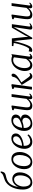

<svg xmlns="http://www.w3.org/2000/svg" viewBox="2174 -3076 912 5300"><g transform="rotate(-90 2630.0 -426.0)"><path d="M549.5 -862 544 -834.5Q536 -797.5 523.5 -775.5Q511 -753.5 487 -740.8Q463 -728 419.5 -718Q410.5 -716 400.2 -713.5Q390 -711 378.5 -708Q349 -700 321.5 -689.5Q294 -679 269 -663.2Q244 -647.5 221.5 -623.5Q199 -599.5 179 -564.5Q159 -529.5 142.5 -480.8Q126 -432 113 -366.5Q133.5 -414 166.2 -454Q199 -494 242.8 -518.5Q286.5 -543 340.5 -543Q396 -543 436.8 -517.5Q477.5 -492 500 -446.8Q522.5 -401.5 522.5 -341Q522.5 -271.5 502.2 -208.2Q482 -145 444.8 -95.8Q407.5 -46.5 355.8 -18.2Q304 10 241 10Q190 10 153.5 -11.2Q117 -32.5 93.5 -69Q70 -105.5 58.8 -152.2Q47.5 -199 47.5 -250.5Q47.5 -327 61.2 -396.5Q75 -466 100.2 -525.8Q125.5 -585.5 161 -632.5Q196.5 -679.5 240 -711Q271 -733.5 303 -747Q335 -760.5 365.8 -770Q396.5 -779.5 423.2 -788.8Q450 -798 470.8 -811.5Q491.5 -825 504 -847.5L510.5 -862ZM327 -493.5Q282 -493.5 245.8 -469.2Q209.5 -445 183.8 -406Q158 -367 144.2 -321.8Q130.5 -276.5 130.5 -234.5Q130.5 -180.5 142.2 -136.2Q154 -92 181.8 -65.8Q209.5 -39.5 256.5 -39.5Q302 -39.5 336.2 -65.8Q370.5 -92 393.5 -134.2Q416.5 -176.5 428 -225.8Q439.5 -275 439.5 -321.5Q439.5 -402 409.2 -447.8Q379 -493.5 327 -493.5Z M890 -568Q953 -568 996.2 -540.8Q1039.5 -513.5 1062 -462Q1084.5 -410.5 1084.5 -337.5Q1084.5 -272 1064.2 -210Q1044 -148 1007 -98.2Q970 -48.5 919 -19.2Q868 10 806.5 10Q744.5 10 700.5 -16.2Q656.5 -42.5 633.5 -92.8Q610.5 -143 610.5 -214Q610.5 -281 630.5 -344.2Q650.5 -407.5 687.5 -458Q724.5 -508.5 776 -538.2Q827.5 -568 890 -568ZM876.5 -519Q840 -519 810.8 -501Q781.5 -483 759.5 -452.5Q737.5 -422 722.8 -383.2Q708 -344.5 700.8 -302.8Q693.5 -261 693.5 -221Q693.5 -163 708 -122.2Q722.5 -81.5 751 -60Q779.5 -38.5 821 -38.5Q856.5 -38.5 885.2 -56.5Q914 -74.5 935.8 -105Q957.5 -135.5 972 -174Q986.5 -212.5 994 -254Q1001.5 -295.5 1001.5 -335Q1001.5 -393 987.8 -434Q974 -475 946.5 -497Q919 -519 876.5 -519Z M1569.5 -92Q1555.5 -72.5 1525.8 -48.5Q1496 -24.5 1454.8 -7.2Q1413.5 10 1365 10Q1312 10 1274.5 -9Q1237 -28 1214 -60.2Q1191 -92.5 1180.8 -132.2Q1170.5 -172 1171.5 -213Q1173 -283 1195.2 -346.8Q1217.5 -410.5 1256.2 -460.2Q1295 -510 1346.5 -539Q1398 -568 1458.5 -568Q1505.5 -568 1536 -552Q1566.5 -536 1581.5 -508.2Q1596.5 -480.5 1596.5 -446Q1596.5 -399.5 1571.2 -364Q1546 -328.5 1505.2 -303Q1464.5 -277.5 1418 -261Q1371.5 -244.5 1328 -236.2Q1284.5 -228 1255 -227.5Q1252.5 -198.5 1257.2 -167Q1262 -135.5 1275.8 -108Q1289.5 -80.5 1314.2 -63.5Q1339 -46.5 1376.5 -46.5Q1404 -46.5 1433.8 -55Q1463.5 -63.5 1493.5 -81Q1523.5 -98.5 1550.5 -126ZM1440 -520.5Q1399.5 -520.5 1367.2 -496.8Q1335 -473 1311.8 -435.2Q1288.5 -397.5 1274.8 -354.5Q1261 -311.5 1257 -272.5Q1289 -273.5 1324.8 -281Q1360.5 -288.5 1394.5 -302.5Q1428.5 -316.5 1456.2 -336.2Q1484 -356 1500.5 -381.8Q1517 -407.5 1517 -438.5Q1517 -479.5 1496.2 -500Q1475.5 -520.5 1440 -520.5Z M1860 9Q1814.5 9 1778.8 -5.5Q1743 -20 1717.8 -48.2Q1692.5 -76.5 1679.2 -118Q1666 -159.5 1666 -213.5Q1666 -283.5 1688 -347Q1710 -410.5 1749.8 -460.5Q1789.5 -510.5 1843.8 -539.2Q1898 -568 1963 -568Q2019.5 -568 2053.5 -551Q2087.5 -534 2102.8 -507.2Q2118 -480.5 2118 -450Q2118 -417 2103.8 -387.2Q2089.5 -357.5 2062.2 -335.5Q2035 -313.5 1996 -302Q2043 -303 2069.5 -286.5Q2096 -270 2107.2 -243.5Q2118.5 -217 2118.5 -188Q2118.5 -151.5 2100.2 -116.5Q2082 -81.5 2048 -53Q2014 -24.5 1966.2 -7.8Q1918.5 9 1860 9ZM1879.5 -37.5Q1925 -37.5 1958.5 -56.2Q1992 -75 2010.8 -106.2Q2029.5 -137.5 2029.5 -174.5Q2029.5 -200.5 2018.8 -221Q2008 -241.5 1984.8 -253.2Q1961.5 -265 1924 -265Q1917 -263 1904.8 -258.5Q1892.5 -254 1877.2 -249.2Q1862 -244.5 1846 -241Q1826.5 -237 1802 -232.8Q1777.5 -228.5 1749 -227.5Q1748.5 -219.5 1748.2 -211.8Q1748 -204 1748 -197Q1748 -152.5 1764 -116.2Q1780 -80 1809.8 -58.8Q1839.5 -37.5 1879.5 -37.5ZM1751 -272.5Q1771.5 -273.5 1788.5 -275.5Q1805.5 -277.5 1823 -281.8Q1840.5 -286 1862 -293Q1910 -309 1948.2 -327.8Q1986.5 -346.5 2008.8 -373.2Q2031 -400 2031 -439Q2031 -478.5 2008 -499.5Q1985 -520.5 1944 -520.5Q1899.5 -520.5 1866 -497.8Q1832.5 -475 1809.2 -438Q1786 -401 1771.8 -357.5Q1757.5 -314 1751 -272.5Z M2359.5 10Q2323.5 10 2296.5 -2Q2269.5 -14 2254.5 -43Q2239.5 -72 2239.5 -123Q2239.5 -140.5 2240.8 -161.2Q2242 -182 2244.5 -205Q2247 -228 2250 -251.2Q2253 -274.5 2256.5 -296L2285.5 -486L2236.5 -510L2242.5 -545L2349.5 -566L2368.5 -556L2332.5 -292Q2330 -270.5 2327.2 -250.5Q2324.5 -230.5 2322 -211.5Q2319.5 -192.5 2318 -173.8Q2316.5 -155 2316.5 -136Q2316.5 -99 2325.8 -79.5Q2335 -60 2352 -53Q2369 -46 2391.5 -46Q2420 -46 2450 -61.8Q2480 -77.5 2506.8 -101.5Q2533.5 -125.5 2551.5 -151L2605.5 -562H2682.5L2618.5 -80Q2616 -61.5 2620 -52.8Q2624 -44 2631.5 -44Q2641.5 -44 2654.5 -52Q2667.5 -60 2685.5 -78L2697.5 -55Q2693.5 -48.5 2678 -33Q2662.5 -17.5 2639.2 -4.2Q2616 9 2588.5 9Q2561.5 9 2549 -9Q2536.5 -27 2541.5 -57Q2541.5 -58.5 2542 -62.5Q2542.5 -66.5 2543.2 -72Q2544 -77.5 2544.5 -83.2Q2545 -89 2545.5 -94L2544.5 -95Q2529 -75.5 2509.5 -56.8Q2490 -38 2466.5 -23Q2443 -8 2416.2 1Q2389.5 10 2359.5 10Z M2805.5 0 2870.5 -488.5 2822 -511 2828.5 -546.5 2934.5 -568 2957.5 -554.5 2882.5 0ZM3167 10.5Q3150.5 10.5 3135.8 4.8Q3121 -1 3108.5 -13.2Q3096 -25.5 3085 -44.5L2935 -282.5Q2971 -308.5 3006 -331.5Q3041 -354.5 3072 -380.2Q3103 -406 3127 -439Q3142.5 -460 3148.5 -480Q3154.5 -500 3156.5 -515.5Q3159.5 -532 3166.5 -542.5Q3173.5 -553 3184 -558Q3194.5 -563 3206.5 -563Q3223.5 -563 3234.8 -551.5Q3246 -540 3247 -521Q3248 -507 3242.8 -491Q3237.5 -475 3225.5 -457.5Q3207 -430 3174.5 -403.5Q3142 -377 3106 -354Q3070 -331 3039.2 -313Q3008.5 -295 2993.5 -284.5L2991.5 -312L3147.5 -96Q3162 -76 3177.2 -63.5Q3192.5 -51 3205 -51Q3215 -51 3224.5 -55Q3234 -59 3249 -74.5L3265.5 -45.5Q3258 -32.5 3244.2 -19.5Q3230.5 -6.5 3211 2Q3191.5 10.5 3167 10.5Z M3719.5 -86Q3716 -61.5 3723.5 -52.8Q3731 -44 3738.5 -44Q3748.5 -44 3758.5 -51.2Q3768.5 -58.5 3782.5 -72L3796.5 -50Q3793 -44 3779.5 -29.5Q3766 -15 3744.8 -2.5Q3723.5 10 3697.5 10Q3670.5 10 3654.5 -5Q3638.5 -20 3640.5 -56L3645.5 -97Q3627 -72 3604 -47.2Q3581 -22.5 3550.2 -6.2Q3519.5 10 3478.5 10Q3425.5 10 3390.2 -17.2Q3355 -44.5 3337.2 -92Q3319.5 -139.5 3319.5 -200Q3319.5 -246 3332.8 -297Q3346 -348 3372 -396Q3398 -444 3436.5 -483Q3475 -522 3526 -545Q3577 -568 3640 -568Q3660.5 -568 3686.5 -562.2Q3712.5 -556.5 3733.5 -548L3785.5 -567ZM3698.5 -497Q3683 -508.5 3664 -513.8Q3645 -519 3624 -519Q3581 -519 3545.8 -500.8Q3510.5 -482.5 3483.5 -451Q3456.5 -419.5 3438 -379Q3419.5 -338.5 3410 -293.8Q3400.5 -249 3400.5 -205Q3400.5 -153 3412.2 -118Q3424 -83 3444.5 -65.5Q3465 -48 3491.5 -48Q3520.5 -48 3545 -59.2Q3569.5 -70.5 3589.8 -88.2Q3610 -106 3626 -125.5Q3642 -145 3653.5 -162Z M4515 10Q4489 10 4474.2 -4.5Q4459.5 -19 4464.5 -54L4511 -364L4536.5 -505L4455.5 -365L4240 7H4203.5L4162.5 -368.5L4146.5 -505Q4127 -418.5 4108.2 -349.8Q4089.5 -281 4072 -228Q4054.5 -175 4038 -136Q4021.5 -97 4006.5 -70Q3986 -33.5 3956.5 -12.8Q3927 8 3893 8Q3884 8 3874.2 6Q3864.5 4 3856.8 1Q3849 -2 3846.5 -4L3863.5 -92.5Q3866 -90.5 3878 -86.8Q3890 -83 3903.5 -80Q3917 -77 3923.5 -77Q3938.5 -77 3955 -98.5Q3971.5 -120 3988 -154.8Q4004.5 -189.5 4019.8 -230.8Q4035 -272 4047 -311Q4053.5 -331.5 4059.8 -353.8Q4066 -376 4072.2 -400Q4078.5 -424 4083.8 -449.5Q4089 -475 4093.5 -502L4005.5 -514L4011 -554.5L4220 -555L4257.5 -192L4262 -103.5L4304 -192L4515.5 -554.5H4613L4549 -87Q4548.5 -81.5 4548 -71Q4547.5 -60.5 4551.5 -51.8Q4555.5 -43 4568 -43Q4580.5 -43 4597 -52Q4613.5 -61 4628.5 -73.5L4638.5 -51Q4633.5 -44.5 4615.2 -29.8Q4597 -15 4570.8 -2.5Q4544.5 10 4515 10Z M4870.5 10Q4834.5 10 4807.5 -2Q4780.5 -14 4765.5 -43Q4750.5 -72 4750.5 -123Q4750.5 -140.5 4751.8 -161.2Q4753 -182 4755.5 -205Q4758 -228 4761 -251.2Q4764 -274.5 4767.5 -296L4796.5 -486L4747.5 -510L4753.5 -545L4860.5 -566L4879.5 -556L4843.5 -292Q4841 -270.5 4838.2 -250.5Q4835.5 -230.5 4833 -211.5Q4830.5 -192.5 4829 -173.8Q4827.5 -155 4827.5 -136Q4827.5 -99 4836.8 -79.5Q4846 -60 4863 -53Q4880 -46 4902.5 -46Q4931 -46 4961 -61.8Q4991 -77.5 5017.8 -101.5Q5044.5 -125.5 5062.5 -151L5116.5 -562H5193.5L5129.5 -80Q5127 -61.5 5131 -52.8Q5135 -44 5142.5 -44Q5152.5 -44 5165.5 -52Q5178.5 -60 5196.5 -78L5208.5 -55Q5204.5 -48.5 5189 -33Q5173.5 -17.5 5150.2 -4.2Q5127 9 5099.5 9Q5072.5 9 5060 -9Q5047.5 -27 5052.5 -57Q5052.5 -58.5 5053 -62.5Q5053.5 -66.5 5054.2 -72Q5055 -77.5 5055.5 -83.2Q5056 -89 5056.5 -94L5055.5 -95Q5040 -75.5 5020.5 -56.8Q5001 -38 4977.5 -23Q4954 -8 4927.2 1Q4900.5 10 4870.5 10Z"/></g></svg>

Font: Merriweather Light
Style: Italic
Weight: 300
Italic angle: -7.8°
Designer: Eben Sorkin
Foundry: Eben Sorkin
Version: Version 2.101